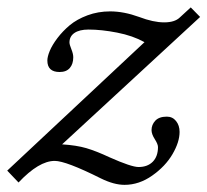

<svg xmlns="http://www.w3.org/2000/svg" viewBox="-64 -484 563 521"><path d="M423.3 -126Q423.3 -98.6 404.1 -65.7Q384.8 -32.7 349.1 -7.6Q313.5 17.6 273.9 17.6Q245.1 17.6 209.5 0Q114.7 -47.4 84.5 -47.4Q41.5 -47.4 -13.7 11.2L-44.4 -21L328.1 -369.6Q296.4 -387.2 253.9 -395.5Q211.4 -403.8 176.3 -403.8Q151.4 -403.8 137.9 -394.5Q124.5 -385.3 124.5 -368.7Q124.5 -363.3 129.6 -350.6Q134.8 -337.9 134.8 -328.6Q134.8 -310.5 125.5 -299.6Q116.2 -288.6 97.7 -288.6Q64.5 -288.6 64.5 -319.8Q64.5 -330.1 71 -345.9Q77.6 -361.8 91.8 -380.6Q106 -399.4 125.2 -415.5Q144.5 -431.6 173.3 -442.4Q202.1 -453.1 234.9 -453.1Q272 -453.1 313.5 -438Q352.1 -423.3 381.3 -423.3Q410.2 -423.3 423.8 -436.5L453.6 -463.9L479 -438L104.5 -92.3Q143.6 -89.8 170.2 -82Q196.8 -74.2 233.4 -57.1Q292.5 -30.8 312 -30.8Q336.4 -30.8 350.6 -45.2Q364.7 -59.6 364.7 -85Q364.7 -92.8 356 -106.4Q347.2 -120.1 347.2 -130.9Q347.2 -145.5 357.4 -156.5Q367.7 -167.5 388.7 -167.5Q404.3 -167.5 413.8 -155.5Q423.3 -143.6 423.3 -126Z"/></svg>

Font: Elstob 8pt Medium
Style: Italic
Weight: 500
Italic angle: -20°
Designer: Peter S. Baker
Version: Version 1.015